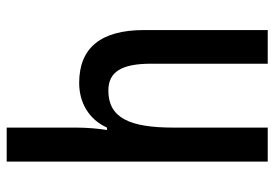

<svg xmlns="http://www.w3.org/2000/svg" viewBox="-140 -660 800 559"><g transform="rotate(-90 259.5 -380.0)"><path d="M168 -558V-760H69V0H168V-274C168 -402 196 -464 276 -464C330 -464 354 -426 354 -340V0H452V-360C452 -485 401 -549 298 -549C241 -549 192 -521 168 -468H161C165 -492 168 -526 168 -558Z"/></g></svg>

Font: Noto Sans Gurmukhi UI Condensed Medium
Style: Regular
Weight: 500
Width: 3
Designer: Jelle Bosma - Monotype Design Team
Foundry: Monotype Imaging Inc.
Version: Version 2.004